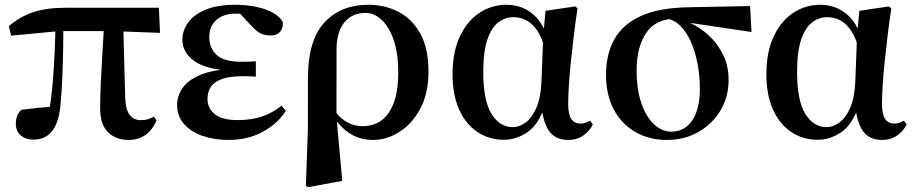

<svg xmlns="http://www.w3.org/2000/svg" viewBox="-20 -572 3846 807"><path d="M120.5 14.9Q88.3 14.9 67.4 -2.8Q46.6 -20.5 46.6 -51.8Q46.6 -69.5 52.1 -84.4Q57.6 -99.3 69.8 -110.4Q103.2 -114.9 137.4 -118.5Q171.7 -122 210.7 -124.7L184.8 -95.7Q196.4 -159.4 201.9 -227.7Q207.4 -296 210.1 -361.3Q212.8 -426.6 214.3 -482H246.5Q246.5 -431.1 245.5 -371.7Q244.5 -312.4 242.2 -253.3Q239.9 -194.3 235.1 -142.7Q230.4 -64.5 201.8 -24.8Q173.2 14.9 120.5 14.9ZM26.9 -422.1 17.3 -462.2Q63.5 -501.9 119.2 -520.7Q174.9 -539.4 253.8 -539.4H647.8L652.7 -433.8L449.1 -441.5H231ZM520.5 16.2Q467.9 16.2 434.4 -15.6Q400.9 -47.4 400.9 -119.3Q400.9 -169 403.9 -228.9Q406.8 -288.8 410.8 -353.8Q414.7 -418.8 418.2 -482H497.6L506.3 -160.9Q508.3 -109.4 525.6 -88.3Q542.9 -67.1 570.2 -67.1Q589.2 -67.1 601.7 -70.9Q614.2 -74.7 627.6 -81.7L637.8 -65.8Q620.4 -24.9 590.8 -4.3Q561.2 16.2 520.5 16.2Z M940.9 16.2Q879.5 16.2 830.4 -1.2Q781.4 -18.5 752.9 -51.5Q724.4 -84.5 724.4 -130.8Q724.4 -168.4 747 -201.7Q769.6 -235 821.8 -257.1Q874 -279.1 962.4 -283.1V-274.3Q847.6 -278.8 797.1 -315.2Q746.6 -351.5 746.6 -404.7Q746.6 -443.9 770.9 -477.5Q795.2 -511 844.6 -531.5Q894.1 -551.9 969 -551.9Q1013 -551.9 1053.7 -543.9Q1094.5 -535.8 1124.9 -519.6Q1155.3 -503.3 1168.7 -479.2Q1170.2 -452.9 1156.8 -437.9Q1143.4 -422.9 1118.1 -422.9Q1096.6 -422.9 1078.6 -429.9Q1060.7 -436.8 1034.2 -466.1L971.2 -533.9L1032.5 -534.8L1054.7 -509.1Q1027.5 -511.9 1008.4 -513.3Q989.2 -514.7 971.4 -514.7Q919.6 -514.7 889.6 -488.3Q859.6 -461.8 859.6 -416.3Q859.6 -370.3 890.5 -341.3Q921.5 -312.4 994.1 -312.4Q1008.8 -312.4 1022.7 -312.9Q1036.7 -313.4 1055.4 -314.4V-249.8Q1032.3 -251.6 1020.5 -251.6Q1008.7 -251.6 999.3 -251.6Q942.7 -251.6 910.6 -239.1Q878.6 -226.7 865.3 -205.6Q852.1 -184.5 852.1 -156.2Q852.1 -117.7 882.4 -92.5Q912.7 -67.3 978.1 -67.3Q1038.3 -67.3 1082 -82.4Q1125.6 -97.5 1163.2 -127.9L1181.3 -106.5Q1148.7 -53.4 1085.5 -18.6Q1022.3 16.2 940.9 16.2Z M1265.7 208.4 1274.1 -31.5 1274.3 -243.1Q1274.3 -402.7 1343.4 -477.3Q1412.4 -551.9 1528.5 -551.9Q1596.7 -551.9 1654.1 -522.7Q1711.6 -493.4 1746.3 -431.4Q1781 -369.4 1781 -270Q1781 -180.9 1747.2 -116.7Q1713.3 -52.5 1660 -18.2Q1606.6 16.2 1548 16.2Q1492.4 16.2 1449.7 -11.6Q1406.9 -39.4 1380.9 -84.8H1376.5L1392.4 -98.6Q1412.6 -72.5 1441 -57.2Q1469.3 -41.8 1504.5 -41.8Q1548.8 -41.8 1582.1 -65.2Q1615.4 -88.6 1634.6 -138.6Q1653.8 -188.7 1653.8 -268.3Q1653.8 -350.3 1634.1 -405.7Q1614.4 -461.1 1583.2 -489.4Q1552.1 -517.7 1516 -517.7Q1460 -517.7 1427.8 -478.3Q1395.6 -438.9 1394.6 -369.3L1394.3 -86.8L1394.7 -74.4L1418.6 188.3L1275.2 214.7Z M2098.3 15.5Q2035.6 15.5 1986.7 -17.2Q1937.7 -49.9 1910 -111.3Q1882.2 -172.8 1882.2 -259.4Q1882.2 -354.6 1913.3 -419.6Q1944.3 -484.6 1995.6 -518.3Q2046.8 -551.9 2108.1 -551.9Q2177.7 -551.9 2225.5 -507.5Q2273.3 -463.2 2288 -381.8H2294.5L2273.2 -353.7Q2261.2 -407.4 2240.7 -439.4Q2220.2 -471.4 2194 -485.7Q2167.8 -499.9 2138.4 -499.9Q2103.7 -499.9 2074.8 -478.2Q2046 -456.5 2028.6 -406.1Q2011.2 -355.7 2011.2 -269.8Q2011.2 -149.6 2045.6 -93.6Q2080.1 -37.6 2135.5 -37.6Q2162.2 -37.6 2188.6 -56.6Q2214.9 -75.6 2233.7 -117.3Q2252.5 -159.1 2255.8 -227.4L2263.6 -428L2273.1 -526.6L2397.4 -545L2407.4 -536.5Q2398.9 -481.4 2392.1 -424.9Q2385.2 -368.4 2379.7 -315.4Q2374.2 -262.4 2371.2 -216.4Q2368.2 -170.4 2368.2 -135.4Q2368.2 -91.4 2381.2 -72.1Q2394.2 -52.7 2419.7 -52.7Q2432.9 -52.7 2442.2 -56.3Q2451.5 -60 2460 -64.5L2471.7 -49.4Q2459 -21.7 2432 -2.7Q2405 16.2 2368.5 16.2Q2317.9 16.2 2291.1 -17.1Q2264.3 -50.5 2255.4 -127.3L2270.4 -128.7Q2244.2 -48.4 2197 -16.4Q2149.8 15.5 2098.3 15.5Z M2781.5 16.2Q2709.9 16.2 2652.1 -16.3Q2594.3 -48.7 2560.8 -110.2Q2527.2 -171.8 2527.2 -257.1Q2527.2 -344.6 2562.4 -407.2Q2597.5 -469.7 2673 -504.3Q2748.4 -538.9 2869.5 -541.4L3132.6 -546.6L3138.7 -437.5L2850.8 -480.3L2823.9 -493.5Q2736.8 -494 2696.4 -434.2Q2655.9 -374.4 2655.9 -277.8Q2655.9 -194.4 2676.4 -136.5Q2696.8 -78.6 2730 -48.6Q2763.1 -18.7 2801.2 -18.7Q2858.3 -18.7 2890 -66.6Q2921.7 -114.5 2921.7 -199.6Q2921.7 -251.2 2912.1 -302.6Q2902.6 -354.1 2883.8 -396.8Q2865 -439.5 2836.4 -466.3Q2807.8 -493.2 2770.2 -495.5L2791.9 -504.5Q2837.2 -496.4 2881.6 -475.4Q2926 -454.4 2962.1 -420.2Q2998.3 -385.9 3020.4 -339.8Q3042.4 -293.6 3042.4 -235.7Q3042.4 -165.4 3008.5 -108.2Q2974.5 -51.1 2915.8 -17.5Q2857.1 16.2 2781.5 16.2Z M3417.3 15.5Q3354.6 15.5 3305.7 -17.2Q3256.7 -49.9 3229 -111.3Q3201.2 -172.8 3201.2 -259.4Q3201.2 -354.6 3232.3 -419.6Q3263.3 -484.6 3314.6 -518.3Q3365.8 -551.9 3427.1 -551.9Q3496.7 -551.9 3544.5 -507.5Q3592.3 -463.2 3607 -381.8H3613.5L3592.2 -353.7Q3580.2 -407.4 3559.7 -439.4Q3539.2 -471.4 3513 -485.7Q3486.8 -499.9 3457.4 -499.9Q3422.7 -499.9 3393.8 -478.2Q3365 -456.5 3347.6 -406.1Q3330.2 -355.7 3330.2 -269.8Q3330.2 -149.6 3364.6 -93.6Q3399.1 -37.6 3454.5 -37.6Q3481.2 -37.6 3507.6 -56.6Q3533.9 -75.6 3552.7 -117.3Q3571.5 -159.1 3574.8 -227.4L3582.6 -428L3592.1 -526.6L3716.4 -545L3726.4 -536.5Q3717.9 -481.4 3711.1 -424.9Q3704.2 -368.4 3698.7 -315.4Q3693.2 -262.4 3690.2 -216.4Q3687.2 -170.4 3687.2 -135.4Q3687.2 -91.4 3700.2 -72.1Q3713.2 -52.7 3738.7 -52.7Q3751.9 -52.7 3761.2 -56.3Q3770.5 -60 3779 -64.5L3790.7 -49.4Q3778 -21.7 3751 -2.7Q3724 16.2 3687.5 16.2Q3636.9 16.2 3610.1 -17.1Q3583.3 -50.5 3574.4 -127.3L3589.4 -128.7Q3563.2 -48.4 3516 -16.4Q3468.8 15.5 3417.3 15.5Z"/></svg>

Font: Noto Serif SC ExtraLight
Style: Regular
Weight: 200
Designer: Ryoko NISHIZUKA 西塚涼子 (kana & ideographs); Frank Grießhammer (Latin, Greek & Cyrillic); Wenlong ZHANG 张文龙 (bopomofo); San
Foundry: Adobe
Version: Version 2.002-H1;hotconv 1.1.0;makeotfexe 2.6.0